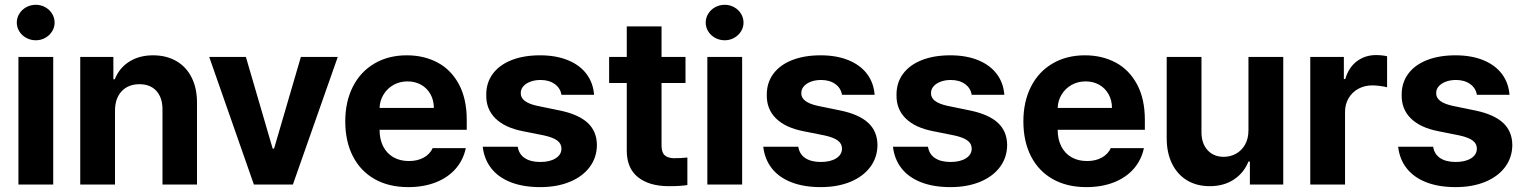

<svg xmlns="http://www.w3.org/2000/svg" viewBox="-20 -767 6338 798"><path d="M56.6 -530.3H201.2V0H56.6ZM49.8 -672.9Q49.8 -692.9 60.3 -710Q70.8 -727.1 89.1 -737.1Q107.4 -747.1 128.9 -747.1Q149.9 -747.1 168 -737.1Q186 -727.1 196.5 -710Q207 -692.9 207 -672.9Q207 -653.3 196.5 -636.5Q186 -619.6 168 -609.6Q149.9 -599.6 128.9 -599.6Q107.4 -599.6 89.1 -609.6Q70.8 -619.6 60.3 -636.5Q49.8 -653.3 49.8 -672.9Z M458 0H313.5V-530.3H451.2V-437.5H457Q475.6 -484.4 517.1 -510.7Q558.6 -537.1 616.2 -537.1Q671.4 -537.1 712.9 -513.2Q754.4 -489.3 776.9 -444.1Q799.3 -398.9 798.8 -337.9V0H655.3V-312.5Q655.3 -361.3 629.9 -389.2Q604.5 -417 559.6 -417Q513.2 -417 485.6 -387.7Q458 -358.4 458 -306.6Z M1197.3 0H1035.2L849.6 -530.3H1002L1113.3 -149.4H1119.1L1230.5 -530.3H1383.8Z M1415 -262.7Q1415 -344.2 1446.5 -406.5Q1478 -468.8 1536.1 -502.9Q1594.2 -537.1 1670.9 -537.1Q1742.2 -537.1 1798.6 -507.1Q1855 -477.1 1887.5 -416.5Q1919.9 -356 1919.9 -268.6V-227.5H1557.6Q1557.6 -188 1572.5 -158.7Q1587.4 -129.4 1615 -113.5Q1642.6 -97.7 1679.7 -97.7Q1715.3 -97.7 1741.2 -112.1Q1767.1 -126.5 1778.3 -151.4H1916Q1905.8 -102.5 1874 -65.9Q1842.3 -29.3 1791.7 -9.3Q1741.2 10.7 1676.8 10.7Q1596.2 10.7 1537.4 -22.5Q1478.5 -55.7 1446.8 -117.4Q1415 -179.2 1415 -262.7ZM1783.2 -318.4Q1783.2 -350.1 1769.3 -375.2Q1755.4 -400.4 1730.5 -414.6Q1705.6 -428.7 1673.8 -428.7Q1641.6 -428.7 1615.5 -414.1Q1589.4 -399.4 1574 -374Q1558.6 -348.6 1557.6 -318.4Z M2226.6 -434.6Q2203.1 -434.6 2184.3 -427.5Q2165.5 -420.4 2154.8 -408Q2144 -395.5 2144.5 -379.9Q2143.1 -342.3 2212.9 -327.1L2307.6 -307.6Q2384.8 -291.5 2422.6 -256.3Q2460.4 -221.2 2460.9 -164.1Q2460.4 -112.3 2430.9 -72.8Q2401.4 -33.2 2348.1 -11.2Q2294.9 10.7 2225.6 10.7Q2154.8 10.7 2103 -9.5Q2051.3 -29.8 2021.7 -67.6Q1992.2 -105.5 1986.3 -157.2H2131.8Q2136.7 -126 2161.1 -109.9Q2185.5 -93.8 2225.6 -93.8Q2265.1 -93.8 2289.3 -108.9Q2313.5 -124 2313.5 -149.4Q2313.5 -169.9 2296.1 -182.9Q2278.8 -195.8 2241.2 -204.1L2153.3 -221.7Q2078.1 -236.3 2039.1 -274.9Q2000 -313.5 2001 -372.1Q2000.5 -422.4 2027.8 -459.7Q2055.2 -497.1 2106 -517.1Q2156.7 -537.1 2224.6 -537.1Q2290.5 -537.1 2339.8 -517.1Q2389.2 -497.1 2417.2 -460.2Q2445.3 -423.3 2449.2 -373H2313.5Q2309.1 -400.9 2285.6 -417.7Q2262.2 -434.6 2226.6 -434.6Z M2829.1 -421.9H2729.5V-163.1Q2729.5 -133.8 2742.2 -122.1Q2754.9 -110.4 2779.3 -109.4Q2810.5 -109.4 2836.9 -112.3V2Q2811 6.8 2759.8 6.8Q2678.2 6.8 2631.3 -30.8Q2584.5 -68.4 2585 -142.6V-421.9H2511.7V-530.3H2585V-657.2H2729.5V-530.3H2829.1Z M2919.9 -530.3H3064.5V0H2919.9ZM2913.1 -672.9Q2913.1 -692.9 2923.6 -710Q2934.1 -727.1 2952.4 -737.1Q2970.7 -747.1 2992.2 -747.1Q3013.2 -747.1 3031.2 -737.1Q3049.3 -727.1 3059.8 -710Q3070.3 -692.9 3070.3 -672.9Q3070.3 -653.3 3059.8 -636.5Q3049.3 -619.6 3031.2 -609.6Q3013.2 -599.6 2992.2 -599.6Q2970.7 -599.6 2952.4 -609.6Q2934.1 -619.6 2923.6 -636.5Q2913.1 -653.3 2913.1 -672.9Z M3392.6 -434.6Q3369.1 -434.6 3350.3 -427.5Q3331.5 -420.4 3320.8 -408Q3310.1 -395.5 3310.5 -379.9Q3309.1 -342.3 3378.9 -327.1L3473.6 -307.6Q3550.8 -291.5 3588.6 -256.3Q3626.5 -221.2 3627 -164.1Q3626.5 -112.3 3596.9 -72.8Q3567.4 -33.2 3514.2 -11.2Q3460.9 10.7 3391.6 10.7Q3320.8 10.7 3269 -9.5Q3217.3 -29.8 3187.7 -67.6Q3158.2 -105.5 3152.3 -157.2H3297.9Q3302.7 -126 3327.1 -109.9Q3351.6 -93.8 3391.6 -93.8Q3431.2 -93.8 3455.3 -108.9Q3479.5 -124 3479.5 -149.4Q3479.5 -169.9 3462.2 -182.9Q3444.8 -195.8 3407.2 -204.1L3319.3 -221.7Q3244.1 -236.3 3205.1 -274.9Q3166 -313.5 3167 -372.1Q3166.5 -422.4 3193.8 -459.7Q3221.2 -497.1 3272 -517.1Q3322.8 -537.1 3390.6 -537.1Q3456.5 -537.1 3505.9 -517.1Q3555.2 -497.1 3583.3 -460.2Q3611.3 -423.3 3615.2 -373H3479.5Q3475.1 -400.9 3451.7 -417.7Q3428.2 -434.6 3392.6 -434.6Z M3931.6 -434.6Q3908.2 -434.6 3889.4 -427.5Q3870.6 -420.4 3859.9 -408Q3849.1 -395.5 3849.6 -379.9Q3848.1 -342.3 3918 -327.1L4012.7 -307.6Q4089.8 -291.5 4127.7 -256.3Q4165.5 -221.2 4166 -164.1Q4165.5 -112.3 4136 -72.8Q4106.4 -33.2 4053.2 -11.2Q4000 10.7 3930.7 10.7Q3859.9 10.7 3808.1 -9.5Q3756.3 -29.8 3726.8 -67.6Q3697.3 -105.5 3691.4 -157.2H3836.9Q3841.8 -126 3866.2 -109.9Q3890.6 -93.8 3930.7 -93.8Q3970.2 -93.8 3994.4 -108.9Q4018.6 -124 4018.6 -149.4Q4018.6 -169.9 4001.2 -182.9Q3983.9 -195.8 3946.3 -204.1L3858.4 -221.7Q3783.2 -236.3 3744.1 -274.9Q3705.1 -313.5 3706.1 -372.1Q3705.6 -422.4 3732.9 -459.7Q3760.3 -497.1 3811 -517.1Q3861.8 -537.1 3929.7 -537.1Q3995.6 -537.1 4044.9 -517.1Q4094.2 -497.1 4122.3 -460.2Q4150.4 -423.3 4154.3 -373H4018.6Q4014.2 -400.9 3990.7 -417.7Q3967.3 -434.6 3931.6 -434.6Z M4233.4 -262.7Q4233.4 -344.2 4264.9 -406.5Q4296.4 -468.8 4354.5 -502.9Q4412.6 -537.1 4489.3 -537.1Q4560.5 -537.1 4616.9 -507.1Q4673.3 -477.1 4705.8 -416.5Q4738.3 -356 4738.3 -268.6V-227.5H4376Q4376 -188 4390.9 -158.7Q4405.8 -129.4 4433.3 -113.5Q4460.9 -97.7 4498 -97.7Q4533.7 -97.7 4559.6 -112.1Q4585.4 -126.5 4596.7 -151.4H4734.4Q4724.1 -102.5 4692.4 -65.9Q4660.6 -29.3 4610.1 -9.3Q4559.6 10.7 4495.1 10.7Q4414.6 10.7 4355.7 -22.5Q4296.9 -55.7 4265.1 -117.4Q4233.4 -179.2 4233.4 -262.7ZM4601.6 -318.4Q4601.6 -350.1 4587.6 -375.2Q4573.7 -400.4 4548.8 -414.6Q4523.9 -428.7 4492.2 -428.7Q4460 -428.7 4433.8 -414.1Q4407.7 -399.4 4392.3 -374Q4377 -348.6 4376 -318.4Z M5168.9 -530.3H5313.5V0H5174.8V-95.7H5168.9Q5149.9 -48.3 5108.2 -20.8Q5066.4 6.8 5007.8 6.8Q4954.6 6.8 4914.3 -17.1Q4874 -41 4851.6 -86.2Q4829.1 -131.3 4829.1 -192.4V-530.3H4973.6V-217.8Q4973.6 -170.9 4998.8 -143.1Q5023.9 -115.2 5066.4 -115.2Q5093.8 -115.2 5117.2 -128.2Q5140.6 -141.1 5154.8 -166Q5168.9 -190.9 5168.9 -225.6Z M5425.8 -530.3H5565.4V-438.5H5571.3Q5585.4 -486.8 5619.6 -512.5Q5653.8 -538.1 5699.2 -538.1Q5724.1 -538.1 5745.1 -533.2V-404.3Q5734.4 -407.2 5716.3 -409.7Q5698.2 -412.1 5683.6 -412.1Q5651.4 -412.1 5625.5 -397.9Q5599.6 -383.8 5585 -358.6Q5570.3 -333.5 5570.3 -301.8V0H5425.8Z M6031.2 -434.6Q6007.8 -434.6 5989 -427.5Q5970.2 -420.4 5959.5 -408Q5948.7 -395.5 5949.2 -379.9Q5947.8 -342.3 6017.6 -327.1L6112.3 -307.6Q6189.5 -291.5 6227.3 -256.3Q6265.1 -221.2 6265.6 -164.1Q6265.1 -112.3 6235.6 -72.8Q6206.1 -33.2 6152.8 -11.2Q6099.6 10.7 6030.3 10.7Q5959.5 10.7 5907.7 -9.5Q5856 -29.8 5826.4 -67.6Q5796.9 -105.5 5791 -157.2H5936.5Q5941.4 -126 5965.8 -109.9Q5990.2 -93.8 6030.3 -93.8Q6069.8 -93.8 6094 -108.9Q6118.2 -124 6118.2 -149.4Q6118.2 -169.9 6100.8 -182.9Q6083.5 -195.8 6045.9 -204.1L5958 -221.7Q5882.8 -236.3 5843.8 -274.9Q5804.7 -313.5 5805.7 -372.1Q5805.2 -422.4 5832.5 -459.7Q5859.9 -497.1 5910.6 -517.1Q5961.4 -537.1 6029.3 -537.1Q6095.2 -537.1 6144.5 -517.1Q6193.8 -497.1 6221.9 -460.2Q6250 -423.3 6253.9 -373H6118.2Q6113.8 -400.9 6090.3 -417.7Q6066.9 -434.6 6031.2 -434.6Z"/></svg>

Font: Pretendard GOV
Style: Bold
Weight: 700
Designer: Base glyphs from Inter by Rasmus Andersson; Hangeul glyphs from Noto Sans CJK(Source Han Sans) by Jang Soo-young and Kan
Foundry: Kil Hyung-jin
Version: Version 1.309